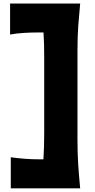

<svg xmlns="http://www.w3.org/2000/svg" viewBox="-20 -912 531 1077"><path d="M40.5 144.5V-29.8Q76.2 -24.9 116.9 -21.5Q157.7 -18.1 212.4 -18.1H223.6Q228 -86.4 228 -165.5V-590.3Q228 -629.4 227.1 -663.3Q226.1 -697.3 224.1 -730H201.2Q155.8 -730 115 -727.5Q74.2 -725.1 36.6 -718.3V-892.1H429.7Q423.3 -827.1 418.9 -766.4Q414.6 -705.6 414.6 -627.4V-129.4Q414.6 -49.3 418.9 14.2Q423.3 77.6 429.7 144.5Z"/></svg>

Font: Pinar-DS1-FD ExtraBold
Style: Regular
Weight: 800
Designer: Amin Abedi
Version: Version 2.000